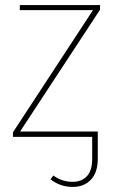

<svg xmlns="http://www.w3.org/2000/svg" viewBox="-20 -539 445 756"><path d="M374 -501 59 -21H365V86Q365 140 338 168.5Q311 197 266 197Q217 197 179 167L190 152Q224 177 266 177Q301 177 322 155Q343 133 343 86V0H31V-18L346 -499H58V-519H374Z"/></svg>

Font: Fira Sans Thin
Style: Regular
Weight: 100
Designer: bBox Type GmbH & Carrois Corporate GbR & Edenspiekermann AG
Foundry: bBox Type GmbH & Carrois Corporate GbR & Edenspiekermann AG
Version: Version 4.301